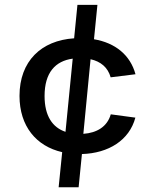

<svg xmlns="http://www.w3.org/2000/svg" viewBox="-20 -736 660 812"><path d="M552.5 -238.5 448.5 -252.5C433.5 -200 389.5 -174 332.5 -170L363 -485.5C405.5 -476 436 -451.5 448 -409L553 -422C531 -503.5 467 -555 377.5 -570L392 -715.5H307.5L293.5 -574C154.5 -565 62.5 -477.5 62.5 -330.5C62.5 -202 133.5 -117.5 243 -92.5L228 56H312.5L326.5 -84.5C439.5 -88 527 -143 552.5 -238.5ZM168.5 -330C168.5 -429 214 -478 287.5 -488L257 -178.5C202 -197 168.5 -245.5 168.5 -330Z"/></svg>

Font: Monaspace Argon Medium
Style: Regular
Weight: 500
Designer: Riley Cran & the Lettermatic Team
Foundry: Lettermatic
Version: Version 1.000 (Monaspace Argon)